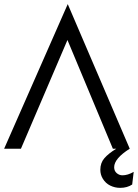

<svg xmlns="http://www.w3.org/2000/svg" viewBox="-20 -718 665 927"><path d="M560.1 189Q534.7 189 512.2 178Q489.7 167 476.1 144.5Q464.4 125 464.4 101.6Q464.4 68.4 484.1 45.7Q503.9 22.9 541.5 0H524.9L305.7 -524.9L81.1 0H0L307.1 -698.2L606.4 0Q531.2 47.4 531.2 89.4Q531.2 107.4 543.5 117.9Q555.7 128.4 571.3 128.4Q596.7 128.4 625.5 111.8L618.2 172.9Q594.2 189 560.1 189Z"/></svg>

Font: NMS Futura Pro Book
Style: Regular
Weight: 400
Designer: Blend3rman
Version: Version 0.1